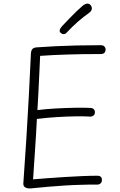

<svg xmlns="http://www.w3.org/2000/svg" viewBox="-20 -1027 665 1062"><path d="M152 15Q141 16 131 14Q121 12 115 6Q109 0 109 -12Q118 -134 125.5 -255.5Q133 -377 139.5 -496.5Q146 -616 151 -731Q152 -747 159 -755.5Q166 -764 183 -765Q235 -769 289 -771.5Q343 -774 404 -775.5Q465 -777 536 -777Q551 -777 557.5 -770Q564 -763 564 -754Q564 -742 557.5 -735Q551 -728 536 -728Q485 -728 440 -727.5Q395 -727 354.5 -725.5Q314 -724 276.5 -722.5Q239 -721 202 -718Q200 -672 197.5 -620Q195 -568 192.5 -516.5Q190 -465 187 -418Q233 -424 288 -427Q343 -430 394.5 -431Q446 -432 480 -430Q491 -430 498 -423.5Q505 -417 505 -406Q505 -395 497.5 -388.5Q490 -382 480 -382Q452 -384 403 -383.5Q354 -383 296 -379.5Q238 -376 184 -369Q180 -286 174 -201Q168 -116 163 -35Q199 -38 245 -41.5Q291 -45 340 -48Q389 -51 435.5 -53Q482 -55 518 -55Q532 -55 538 -48.5Q544 -42 544 -32Q544 -21 537 -13.5Q530 -6 518 -6Q496 -6 475.5 -6Q455 -6 435 -5Q388 -4 340.5 -1Q293 2 246 6Q199 10 152 15ZM332 -838Q325 -838 317.5 -843.5Q310 -849 310 -856Q310 -863 313.5 -869Q317 -875 322 -881Q340 -900 362 -923Q384 -946 404.5 -965.5Q425 -985 437 -995Q446 -1002 452.5 -1004.5Q459 -1007 464 -1007Q471 -1007 476.5 -1003Q482 -999 485 -993Q488 -987 488 -980Q488 -967 473 -956Q442 -934 412.5 -908.5Q383 -883 352 -850Q342 -838 332 -838Z"/></svg>

Font: Playpen Sans ExtraLight
Style: Regular
Weight: 250
Designer: Laura Meseguer, Veronika Burian, José Scaglione
Foundry: TypeTogether
Version: Version 1.001